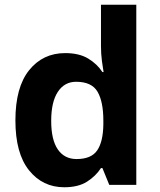

<svg xmlns="http://www.w3.org/2000/svg" viewBox="-20 -780 673 810"><path d="M251 10Q160 10 102.5 -61.5Q45 -133 45 -272Q45 -412 103 -484Q161 -556 255 -556Q314 -556 352 -533Q390 -510 412 -476H417Q414 -492 410 -522.5Q406 -553 406 -585V-760H555V0H441L412 -71H406Q384 -37 347 -13.5Q310 10 251 10ZM303 -109Q365 -109 390 -145.5Q415 -182 416 -255V-271Q416 -351 391.5 -393Q367 -435 301 -435Q252 -435 224 -392.5Q196 -350 196 -270Q196 -190 224 -149.5Q252 -109 303 -109Z"/></svg>

Font: Noto Sans Sora Sompeng
Style: Bold
Weight: 700
Designer: Monotype Design Team. David Williams.
Foundry: Monotype Imaging Inc.
Version: Version 2.101